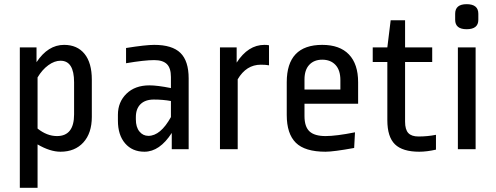

<svg xmlns="http://www.w3.org/2000/svg" viewBox="-20 -715 2379 920"><path d="M160 185H75V-488H155V-417Q210 -500 287 -500Q350 -500 385 -457Q420 -414 420 -333V-155Q420 -77 379.5 -32.5Q339 12 270 12Q220 12 160 -23ZM270 -424Q241 -424 211.5 -402.5Q182 -381 160 -344V-99Q205 -63 253 -63Q335 -63 335 -167V-321Q335 -424 270 -424Z M884 -339V0H803V-78Q745 12 672 12Q614 12 579.5 -28Q545 -68 545 -137V-165Q545 -226 586 -266Q627 -306 696 -306Q734 -306 799 -293V-346Q799 -389 779.5 -408Q760 -427 719 -427Q672 -427 584 -412V-485Q678 -500 719 -500Q805 -500 844.5 -461.5Q884 -423 884 -339ZM691 -64Q749 -64 799 -154V-231Q761 -238 717 -238Q676 -238 653.5 -216Q631 -194 631 -154V-143Q631 -106 648 -85Q665 -64 691 -64Z M1119 0H1034V-488H1114V-415Q1169 -500 1247 -500Q1261 -500 1269 -498V-402Q1254 -405 1230 -405Q1160 -405 1119 -335Z M1354 -164V-321Q1354 -500 1524 -500Q1608 -500 1652 -454Q1696 -408 1696 -321V-218H1439V-159Q1439 -108 1463 -85.5Q1487 -63 1540 -63Q1591 -63 1681 -81L1677 -6Q1578 12 1540 12Q1441 12 1397.5 -31Q1354 -74 1354 -164ZM1439 -334V-286H1611V-331Q1611 -379 1587.5 -404Q1564 -429 1524 -429Q1485 -429 1462 -404.5Q1439 -380 1439 -334Z M1836 -139V-418H1766V-488H1836L1852 -618H1921V-488H2051V-418H1921V-132Q1921 -94 1936.5 -77.5Q1952 -61 1985 -61Q2029 -61 2069 -69V2Q2025 12 1989 12Q1909 12 1872.5 -23.5Q1836 -59 1836 -139Z M2259 0H2174V-488H2259ZM2272 -649V-620Q2272 -575 2216 -575Q2161 -575 2161 -620V-649Q2161 -695 2216 -695Q2272 -695 2272 -649Z"/></svg>

Font: RopaSansRegular
Style: Regular
Weight: 400
Designer: Botio Nikoltchev
Foundry: Botjo Nikoltchev
Version: Version 1.002